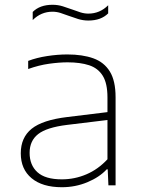

<svg xmlns="http://www.w3.org/2000/svg" viewBox="-20 -776 593 804"><path d="M239 8Q157.5 8 112.2 -29.8Q67 -67.5 67 -134Q67 -200 112.5 -236.8Q158 -273.5 262 -286L430 -306.5V-368Q430 -427 410.2 -458.8Q390.5 -490.5 353.2 -502.8Q316 -515 263 -515Q228 -515 185.2 -509Q142.5 -503 98 -487V-521Q133.5 -534.5 177.2 -541.2Q221 -548 262 -548Q325.5 -548 370.8 -531.8Q416 -515.5 440 -476.5Q464 -437.5 464 -369V0H434L431 -67H427Q396.5 -34 346 -13Q295.5 8 239 8ZM104 -136Q104 -84.5 136.8 -54.8Q169.5 -25 239 -25Q292.5 -25 341.8 -46Q391 -67 430 -109V-273.5L261 -253Q175.5 -242.5 139.8 -214.5Q104 -186.5 104 -136ZM350 -690Q327.5 -690 306.8 -696.5Q286 -703 267 -710Q250 -716.5 233.2 -721.8Q216.5 -727 200 -727Q152 -727 117 -692V-726Q147 -756 200 -756Q222.5 -756 243.2 -749.5Q264 -743 283 -736Q300.5 -729.5 317 -724.2Q333.5 -719 350 -719Q398 -719 433 -754V-720Q403 -690 350 -690Z"/></svg>

Font: Encode Sans Expanded Expanded Thin
Style: Regular
Weight: 100
Width: 7
Designer: Multiple Designers
Foundry: Impallari Type
Version: Version 3.000; ttfautohint (v1.8.3) -l 8 -r 50 -G 200 -x 14 